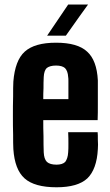

<svg xmlns="http://www.w3.org/2000/svg" viewBox="-20 -792 470 821"><path d="M221.7 8.8C282.2 8.8 326.2 -3.9 353.5 -29.3C379.9 -54.7 395.5 -96.7 398.4 -154.3C399.4 -166 399.4 -179.7 398.4 -194.3C398.4 -209 398.4 -219.7 397.5 -226.6H271.5C272.5 -208 272.5 -192.4 272.5 -177.7C272.5 -163.1 272.5 -150.4 271.5 -140.6C270.5 -122.1 265.6 -108.4 258.8 -99.6C251 -91.8 238.3 -87.9 221.7 -87.9C203.1 -87.9 189.5 -91.8 180.7 -99.6C171.9 -108.4 168 -122.1 167 -140.6C166 -163.1 166 -186.5 166 -209C165 -231.4 165 -254.9 165 -278.3H397.5C398.4 -298.8 398.4 -321.3 398.4 -344.7V-388.7V-408.2V-448.2C395.5 -505.9 379.9 -546.9 352.5 -571.3C325.2 -596.7 281.2 -609.4 219.7 -609.4C158.2 -609.4 114.3 -596.7 85.9 -571.3C57.6 -545.9 42 -502.9 37.1 -443.4C36.1 -427.7 36.1 -406.2 36.1 -379.9C35.2 -353.5 35.2 -326.2 35.2 -297.9C35.2 -268.6 35.2 -241.2 36.1 -215.8C36.1 -190.4 36.1 -169.9 37.1 -154.3C41 -96.7 56.6 -54.7 85 -29.3C113.3 -3.9 159.2 8.8 221.7 8.8ZM165 -368.2C165 -383.8 165 -399.4 166 -415C166 -430.7 166 -446.3 167 -462.9C168 -480.5 171.9 -493.2 179.7 -501C188.5 -507.8 201.2 -511.7 219.7 -511.7C237.3 -511.7 250 -507.8 257.8 -501C265.6 -493.2 270.5 -480.5 271.5 -462.9C272.5 -459 272.5 -452.1 272.5 -443.4V-409.2V-368.2H165ZM181.6 -639.6H261.7C308.6 -706.1 339.8 -750 356.4 -772.5H271.5C226.6 -706.1 196.3 -662.1 181.6 -639.6Z"/></svg>

Font: Yellow Ladder Regular
Style: Regular
Weight: 400
Designer: Zima Creative
Version: Version 2.002